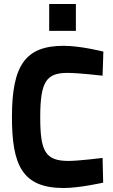

<svg xmlns="http://www.w3.org/2000/svg" viewBox="-20 -932 569 964"><path d="M495 -139C495 -139 374 -124 324 -124C206 -124 182 -174 182 -345C182 -526 215 -566 320 -566C374 -566 495 -552 495 -552L499 -673C499 -673 385 -702 300 -702C108 -702 40 -605 40 -345C40 -105 90 12 300 12C379 12 498 -15 498 -15ZM227 -777H361V-912H227Z"/></svg>

Font: TitilliumText22L
Style: 999 wt
Weight: 900
Designer: Campivisivi
Foundry: Campivisivi
Version: 1.000